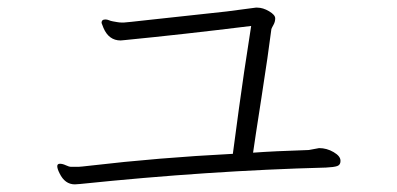

<svg xmlns="http://www.w3.org/2000/svg" viewBox="-20 -580 1040 503"><path d="M789 -187 816 -192Q836 -192 854 -181.5Q872 -171 872 -159V-158Q872 -148 863.5 -145Q855 -142 834 -141Q528 -133 190 -98L176 -97Q150 -97 136 -126Q130 -138 130 -144.5Q130 -151 137 -151Q144 -151 152.5 -147Q161 -143 166 -143Q166 -143 186 -143Q190 -143 216 -146Q395 -167 590 -177Q595 -214 606 -296Q617 -378 638 -512Q460 -490 307 -475L296 -474Q265 -474 251 -507Q246 -519 246 -520Q246 -529 256 -529Q261 -529 265.5 -527Q270 -525 276 -524Q282 -523 287.5 -522Q293 -521 298 -521H305Q309 -521 371.5 -528Q434 -535 482 -540Q530 -545 574 -550L650 -560H654Q669 -560 685 -550.5Q701 -541 701 -532Q701 -523 696.5 -515Q692 -507 691 -504Q683 -440 665 -324.5Q647 -209 643 -180Q695 -184 789 -187Z"/></svg>

Font: ToneOZ-Pinyin-WenKai-Light
Style: Light
Weight: 300
Designer: Fontworks Inc.
Foundry: ToneOZ
Version: Version 0.240331